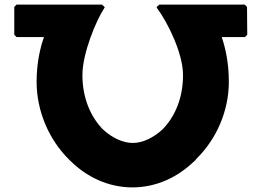

<svg xmlns="http://www.w3.org/2000/svg" viewBox="-20 -809 1136 834"><path d="M557 -188C514 -188 467 -210 427 -247C376 -299 338 -380 338 -483C338 -577 397 -719 433 -774L435 -778L423 -789H52L42 -779V-658L52 -648H171C155 -603 139 -536 139 -454C139 -326 193 -202 279 -117L286 -110C358 -39 452 5 555 5C658 5 751 -38 825 -110H826L834 -120C920 -205 974 -326 974 -454C974 -536 959 -602 943 -648H1044L1054 -658L1053 -779L1043 -789H672L660 -778L662 -774C709 -711 775 -577 775 -483C775 -380 738 -300 686 -247C647 -211 600 -188 557 -188Z"/></svg>

Font: Hussar Woodtype
Style: Ultra
Weight: 900
Foundry: Cannot Into Space Fonts
Version: Version 1.07